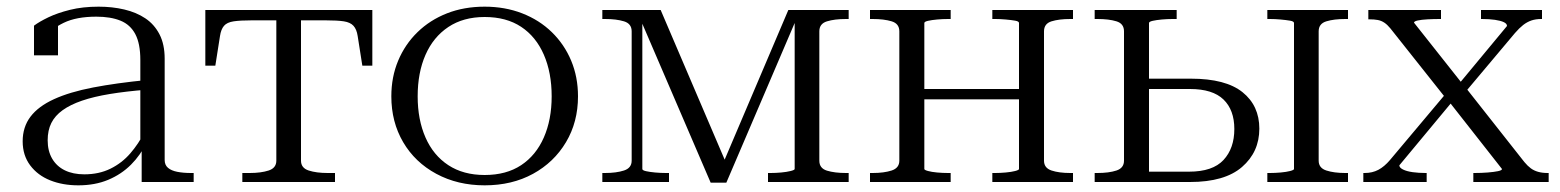

<svg xmlns="http://www.w3.org/2000/svg" viewBox="-20 -546 4679 576"><path d="M421 -306V-277Q358 -272 309.5 -264Q261 -256 226 -244Q191 -232 168 -215.5Q145 -199 134 -177Q123 -155 123 -125Q123 -93 136.5 -70Q150 -47 174.5 -35Q199 -23 233 -23Q277 -23 311.5 -40Q346 -57 371 -86Q396 -115 413 -149L420 -119Q402 -81 373 -52Q344 -23 304.5 -6.5Q265 10 215 10Q168 10 130.5 -5Q93 -20 70.5 -50Q48 -80 48 -122Q48 -165 71.5 -196Q95 -227 142 -248.5Q189 -270 259 -283.5Q329 -297 421 -306ZM405 0V-105H401V-366Q401 -415 386 -443.5Q371 -472 341.5 -484Q312 -496 269 -496Q209 -496 171 -477.5Q133 -459 110 -430Q111 -442 114.5 -451.5Q118 -461 124 -468Q130 -475 138 -478.5Q146 -482 154 -482V-380H82V-469Q98 -481 125 -494Q152 -507 190 -516.5Q228 -526 276 -526Q317 -526 353 -517.5Q389 -509 416 -491Q443 -473 458.5 -443Q474 -413 474 -370V-66Q474 -51 484 -42.5Q494 -34 512 -30.5Q530 -27 553 -27H561V0Z M846 -485V-516H1097V-349H1067L1053 -438Q1050 -458 1040.5 -468.5Q1031 -479 1011.5 -482Q992 -485 956 -485ZM845 -485H736Q701 -485 681 -482Q661 -479 652 -468.5Q643 -458 640 -438L626 -349H596V-516H845ZM883 -64Q883 -42 906 -34.5Q929 -27 963 -27H985V0H707V-27H729Q763 -27 786 -34.5Q809 -42 809 -64V-516H883Z M1714 -257Q1714 -180 1678 -119.5Q1642 -59 1579 -24.5Q1516 10 1434 10Q1353 10 1289 -24.5Q1225 -59 1189.5 -119.5Q1154 -180 1154 -257Q1154 -315 1174.5 -364Q1195 -413 1232.5 -449.5Q1270 -486 1321 -506Q1372 -526 1434 -526Q1495 -526 1546.5 -506Q1598 -486 1635.5 -449.5Q1673 -413 1693.5 -364Q1714 -315 1714 -257ZM1233 -257Q1233 -187 1256.5 -133.5Q1280 -80 1325 -50.5Q1370 -21 1434 -21Q1499 -21 1543.5 -50.5Q1588 -80 1611.5 -133.5Q1635 -187 1635 -257Q1635 -328 1611.5 -382Q1588 -436 1543.5 -465.5Q1499 -495 1434 -495Q1370 -495 1325 -465Q1280 -435 1256.5 -381.5Q1233 -328 1233 -257Z M1962 -516 2163 -46H2145L2345 -516H2526V-489H2518Q2484 -489 2461 -482Q2438 -475 2438 -452V-64Q2438 -41 2461 -34Q2484 -27 2518 -27H2526V0H2284V-27H2292Q2307 -27 2323.5 -28.5Q2340 -30 2352 -33Q2364 -36 2364 -39V-499L2373 -498L2159 2H2112L1897 -498L1907 -499V-39Q1907 -35 1918 -32.5Q1929 -30 1945.5 -28.5Q1962 -27 1978 -27H1987V0H1787V-27H1795Q1829 -27 1852 -34.5Q1875 -42 1875 -64V-452Q1875 -475 1852 -482Q1829 -489 1795 -489H1787V-516Z M2678 -64V-452Q2678 -475 2655 -482Q2632 -489 2598 -489H2590V-516H2832V-489H2824Q2808 -489 2791.5 -487.5Q2775 -486 2764 -483.5Q2753 -481 2753 -477V-39Q2753 -36 2764 -33Q2775 -30 2791.5 -28.5Q2808 -27 2824 -27H2832V0H2590V-27H2598Q2632 -27 2655 -34.5Q2678 -42 2678 -64ZM3037 -39V-477Q3037 -482 3025.5 -484Q3014 -486 2997 -487.5Q2980 -489 2966 -489H2957V-516H3199V-489H3191Q3157 -489 3134.5 -482Q3112 -475 3112 -452V-64Q3112 -42 3134.5 -34.5Q3157 -27 3191 -27H3199V0H2957V-27H2966Q2980 -27 2997 -28.5Q3014 -30 3025.5 -33Q3037 -36 3037 -39ZM2720 -248V-279H3071V-248Z M3862 -39V-477Q3862 -482 3850 -484Q3838 -486 3821.5 -487.5Q3805 -489 3790 -489H3782V-516H4024V-489H4016Q3982 -489 3959 -482Q3936 -475 3936 -452V-64Q3936 -42 3959 -34.5Q3982 -27 4016 -27H4024V0H3782V-27H3790Q3805 -27 3822 -28.5Q3839 -30 3850.5 -33Q3862 -36 3862 -39ZM3427 -31H3547Q3618 -31 3650.5 -66Q3683 -101 3683 -159Q3683 -216 3650.5 -247.5Q3618 -279 3550 -279H3388V-310H3553Q3657 -310 3707.5 -269.5Q3758 -229 3758 -160Q3758 -90 3706 -45Q3654 0 3550 0H3264V-27H3272Q3307 -27 3329.5 -34.5Q3352 -42 3352 -64V-452Q3352 -475 3329.5 -482Q3307 -489 3272 -489H3264V-516H3510V-489H3498Q3482 -489 3465.5 -487.5Q3449 -486 3438 -483.5Q3427 -481 3427 -477Z M4626 0H4400V-27H4404Q4424 -27 4443 -28.5Q4462 -30 4474 -32.5Q4486 -35 4486 -39L4325 -244L4320 -248L4151 -461Q4142 -472 4133 -478Q4124 -484 4113.5 -486Q4103 -488 4088 -488H4085V-516H4303V-489H4299Q4281 -489 4262.5 -488Q4244 -487 4233 -484.5Q4222 -482 4222 -478L4370 -291L4374 -287L4553 -60Q4563 -48 4572.5 -41Q4582 -34 4594.5 -30.5Q4607 -27 4623 -27H4626ZM4070 0V-27H4074Q4097 -27 4115 -36.5Q4133 -46 4150 -66L4324 -273L4345 -251L4178 -50Q4178 -43 4189 -37.5Q4200 -32 4218 -29.5Q4236 -27 4257 -27H4260V0ZM4367 -259 4350 -286 4501 -468Q4501 -475 4491.5 -479.5Q4482 -484 4465 -486.5Q4448 -489 4426 -489H4423V-516H4606V-489H4604Q4587 -489 4574 -484.5Q4561 -480 4549.5 -471Q4538 -462 4525 -447Z"/></svg>

Font: Roboto Serif 120pt Expanded Light
Style: Regular
Weight: 300
Width: 7
Designer: Greg Gazdowicz
Foundry: Commercial Type
Version: Version 1.008